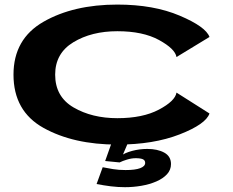

<svg xmlns="http://www.w3.org/2000/svg" viewBox="-20 -610 991 818"><path d="M480 6Q634 6 745.5 -37.5Q857 -81 872.5 -126.5L732 -215.5Q726 -179.5 657 -143Q588 -106.5 480 -106.5Q372 -106.5 293.5 -152.2Q215 -198 215 -292Q215 -383 292.5 -430Q370 -477 480 -477Q589 -477 657.5 -439.5Q726 -402 732 -367L872.5 -452.5Q857 -496 745.8 -543.2Q634.5 -590.5 480 -590.5Q293 -590.5 165.2 -517.2Q37.5 -444 37.5 -292Q37.5 -136.5 165.2 -65.2Q293 6 480 6ZM512.5 187.5Q547.5 187.5 582.5 181.5Q617.5 175.5 646.2 163Q675 150.5 691.8 132Q708.5 113.5 708.5 89Q708.5 56 679.8 40.2Q651 24.5 607.5 24.5Q574.5 24.5 543.2 32.8Q512 41 495.5 54L489.5 82Q502.5 75.5 521.5 69.8Q540.5 64 558 64Q579 64 588.8 68.5Q598.5 73 598.5 84Q598.5 98.5 577.2 106.5Q556 114.5 515 114.5Q486 114.5 461.5 110.5Q437 106.5 417.5 102.5L391.5 174Q422 180 452.5 183.8Q483 187.5 512.5 187.5ZM489.5 82 524.5 0H455L428 76Z"/></svg>

Font: Anybody ExtraExpanded SemiBold
Style: Regular
Weight: 600
Width: 8
Version: Version 1.113;gftools[0.9.25]